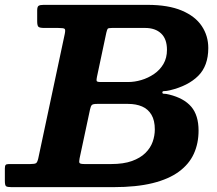

<svg xmlns="http://www.w3.org/2000/svg" viewBox="-65 -770 892 790"><path d="M402 0Q496.5 0 563 -16.5Q629.5 -33 671.2 -63.8Q713 -94.5 732.5 -137.2Q752 -180 752 -232.5Q752 -295.5 722 -330.8Q692 -366 631 -381Q617 -384.5 610 -384.2Q603 -384 603 -389.5Q603 -395.5 611 -395.2Q619 -395 634 -398.5Q709 -416.5 750.5 -457.8Q792 -499 792 -572.5Q792 -622.5 765.2 -662.8Q738.5 -703 683 -726.5Q627.5 -750 542 -750H114.5Q100 -750 94 -746.2Q88 -742.5 88 -727V-682.5Q88 -664 93.5 -659.5Q99 -655 117 -655H174Q197 -655 201 -651.2Q205 -647.5 201.5 -630.5L92.5 -118.5Q89 -103 83.8 -99Q78.5 -95 59.5 -95H-28.5Q-39 -95 -42 -91Q-45 -87 -45 -77V-25.5Q-45 -7.5 -40 -3.8Q-35 0 -18 0ZM392 -95H283.5Q265 -95 262.2 -99.5Q259.5 -104 262.5 -118.5L305.5 -320Q308.5 -334 313.2 -338.2Q318 -342.5 334.5 -342.5H462Q495 -342.5 519.8 -331.8Q544.5 -321 558.2 -297.8Q572 -274.5 572 -237.5Q572 -211.5 563 -186.2Q554 -161 533.2 -140.5Q512.5 -120 478 -107.5Q443.5 -95 392 -95ZM349 -432.5Q333.5 -432.5 332.5 -437.5Q331.5 -442.5 334 -454L372.5 -635.5Q375.5 -648 378 -651.5Q380.5 -655 396 -655H532Q574 -655 598 -632.2Q622 -609.5 622 -565Q622 -531.5 607.5 -506.8Q593 -482 568.8 -465.5Q544.5 -449 516.8 -440.8Q489 -432.5 462 -432.5Z"/></svg>

Font: Besley
Style: Bold Italic
Weight: 700
Italic angle: -13°
Designer: Owen Earl
Foundry: indestructible type*
Version: Version 2.001